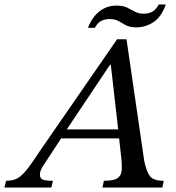

<svg xmlns="http://www.w3.org/2000/svg" viewBox="-82 -836 783 856"><path d="M147 0H-62L-55 -30Q-27 -30 -8 -39Q11 -48 34 -75.5Q57 -103 94 -160L440 -661H482L561 -119Q571 -70 587 -50Q603 -30 648 -30L642 0H375L381 -30Q406 -30 423.5 -34Q441 -38 451 -50Q461 -62 461 -87Q461 -99 460.5 -109.5Q460 -120 459 -129L448 -229L446 -249L412 -548H409L209 -249L197 -229L121 -113Q111 -99 103.5 -85Q96 -71 96 -57Q96 -41 108.5 -35.5Q121 -30 154 -30ZM459 -219H179L203 -259H455ZM341 -712H310Q329 -760 361.5 -785.5Q394 -811 437 -811Q467 -811 485 -802Q503 -793 519.5 -784Q536 -775 559 -775Q579 -775 595.5 -783Q612 -791 626 -816H657Q638 -761 602.5 -737.5Q567 -714 526 -714Q497 -714 479.5 -723.5Q462 -733 446.5 -742Q431 -751 406 -751Q387 -751 370 -743Q353 -735 341 -712Z"/></svg>

Font: STIX Two Text
Style: Italic
Weight: 400
Italic angle: -12°
Designer: Ross Mills, John Hudson & Paul Hanslow, Tiro Typeworks Ltd; with prior portions MicroPress Inc. and Coen Hoffman, Elsevi
Foundry: Tiro Typeworks Ltd
Version: Version 2.13 b171